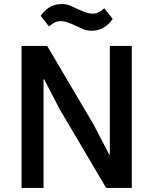

<svg xmlns="http://www.w3.org/2000/svg" viewBox="-20 -924 754 944"><path d="M274 -386 197 -534H194V0H86V-698H212L440 -312L517 -164H520V-698H628V0H502ZM431 -773Q406 -773 388 -781Q370 -789 353 -797Q330 -808 312.5 -814Q295 -820 279 -820Q262 -820 249 -813.5Q236 -807 221 -794L180 -846Q195 -869 220.5 -886.5Q246 -904 283 -904Q308 -904 326 -896Q344 -888 361 -880Q384 -869 401.5 -863Q419 -857 435 -857Q452 -857 465 -863.5Q478 -870 493 -883L534 -831Q519 -808 493.5 -790.5Q468 -773 431 -773Z"/></svg>

Font: IBM Plex Thai Medium
Style: Regular
Weight: 500
Designer: Mike Abbink, Paul van der Laan, Pieter van Rosmalen, Ben Mitchell, Mark Frömberg
Foundry: Bold Monday
Version: Version 1.0